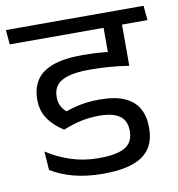

<svg xmlns="http://www.w3.org/2000/svg" viewBox="-93 -700 723 780"><g transform="rotate(-10 269.0 -310.0)"><path d="M321.5 -572.5H546.5L541.5 -632.5H316ZM450.5 -593.5H375.5V-478.5L450.5 -478ZM556 -572.5 550.5 -632.5H-17.5L-12 -572.5ZM375 -593.5V-423.5Q380 -422 390.2 -419Q400.5 -416 412.8 -413Q425 -410 435.5 -407.5Q446 -405 451 -403.5V-593.5ZM51 -119.5 56.5 -42.5Q96 -17.5 150 -3.2Q204 11 271 11Q348 11 395.5 -6.2Q443 -23.5 464.8 -56.8Q486.5 -90 486.5 -138V-144Q486.5 -188 468.5 -220.5Q450.5 -253 411.2 -270.8Q372 -288.5 307 -288.5Q266 -288.5 232 -282Q198 -275.5 168 -264.5Q153.5 -276.5 146 -292Q138.5 -307.5 138.5 -327.5V-330Q138.5 -358 153.2 -376.8Q168 -395.5 201.2 -405.2Q234.5 -415 289.5 -415Q330.5 -415 370.8 -412Q411 -409 451 -402.5V-461.5Q406 -470 363.2 -474.2Q320.5 -478.5 272 -478.5Q194 -478.5 147.2 -461Q100.5 -443.5 79.8 -410.8Q59 -378 59 -333.5V-329.5Q59 -286.5 81.5 -252.8Q104 -219 145.5 -193Q181 -207.5 217.5 -215.8Q254 -224 295 -224Q336.5 -224 361 -214Q385.5 -204 396.2 -186.2Q407 -168.5 407 -144V-139.5Q407 -111 392.8 -92Q378.5 -73 347.2 -63.8Q316 -54.5 265 -54.5Q205 -54.5 151.8 -71.5Q98.5 -88.5 51 -119.5Z"/></g></svg>

Font: Anek Devanagari Medium
Style: Regular
Weight: 400
Version: Version 1.003